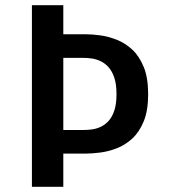

<svg xmlns="http://www.w3.org/2000/svg" viewBox="-20 -720 690 740"><path d="M103 0V-700H224V-588H310Q334 -588 365.8 -583.8Q397.5 -579.5 430 -566.8Q462.5 -554 489.8 -528.8Q517 -503.5 534 -461.8Q551 -420 551 -357Q551 -294 534 -252.5Q517 -211 489.8 -186Q462.5 -161 430 -148.5Q397.5 -136 365.8 -132Q334 -128 310 -128H224V0ZM224 -219H301.5Q317 -219 334.2 -221.2Q351.5 -223.5 368.2 -231.2Q385 -239 398.8 -254.2Q412.5 -269.5 420.8 -294.5Q429 -319.5 429 -357Q429 -394.5 420.8 -419.8Q412.5 -445 398.8 -460.5Q385 -476 368.2 -484Q351.5 -492 334.2 -494.5Q317 -497 301.5 -497H224Z"/></svg>

Font: Trispace Thin Medium
Style: Regular
Weight: 500
Version: Version 1.210